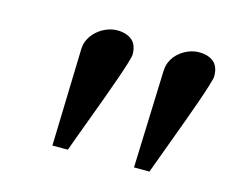

<svg xmlns="http://www.w3.org/2000/svg" viewBox="-56 -788 533 445"><g transform="rotate(15 210.5 -565.5)"><path d="M225.1 -668.9Q225.1 -664.1 219.7 -646.5Q214.4 -628.9 205.8 -604.5Q197.3 -580.1 186.8 -551.5Q176.3 -522.9 166.5 -496.6Q156.7 -470.2 148.7 -448.7Q140.6 -427.2 137.2 -417H100.1L106.9 -650.9Q107.4 -664.6 113.8 -676Q120.1 -687.5 129.9 -695.8Q139.6 -704.1 151.9 -709Q164.1 -713.9 176.8 -713.9Q198.7 -713.9 211.9 -703.1Q225.1 -692.4 225.1 -668.9ZM420.9 -668.9Q420.9 -664.1 415.5 -646.5Q410.2 -628.9 401.6 -604.5Q393.1 -580.1 382.6 -551.5Q372.1 -522.9 362.3 -496.6Q352.5 -470.2 344.7 -448.7Q336.9 -427.2 333 -417H295.9L304.2 -650.9Q304.7 -664.6 310.5 -676Q316.4 -687.5 326.2 -695.8Q335.9 -704.1 348.1 -709Q360.4 -713.9 373 -713.9Q395 -713.9 408 -703.1Q420.9 -692.4 420.9 -668.9Z"/></g></svg>

Font: Charis SIL CyrE
Style: Bold Italic
Weight: 700
Italic angle: -11°
Foundry: SIL International
Version: Version 5.000